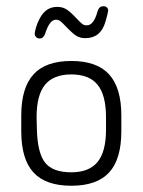

<svg xmlns="http://www.w3.org/2000/svg" viewBox="-20 -584 456 614"><path d="M48 -215V-164Q48 -75 87 -32.5Q126 10 208 10Q290 10 329 -32.5Q368 -75 368 -164V-215Q368 -303 329 -346Q290 -389 208 -389Q126 -389 87 -346Q48 -303 48 -215ZM319 -209V-169Q319 -99 292 -66Q265 -33 208 -33Q149 -33 124.5 -63.5Q100 -94 98 -170L97 -209Q97 -280 124 -313Q151 -346 208 -346Q265 -346 292 -313Q319 -280 319 -209ZM326 -550Q326 -556 322 -560Q318 -564 312 -564H310Q297 -564 292 -548Q280 -503 258 -503Q249 -503 243.5 -507Q238 -511 222 -528Q203 -548 191 -555Q179 -562 163 -562Q141 -562 126 -549.5Q111 -537 100 -510Q96 -500 93.5 -490Q91 -480 91 -476Q91 -470 95.5 -465.5Q100 -461 106 -461Q113 -461 117 -464.5Q121 -468 124 -475Q138 -521 159 -521Q166 -521 172 -517Q178 -513 190 -500Q212 -477 224 -469.5Q236 -462 253 -462Q302 -462 317 -514Q320 -523 323 -535.5Q326 -548 326 -550Z"/></svg>

Font: Beiruti Light
Style: Regular
Weight: 300
Designer: Arlette Boutros
Foundry: Boutros
Version: Version 1.41